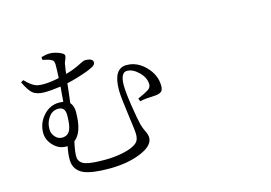

<svg xmlns="http://www.w3.org/2000/svg" viewBox="-102 -954 1704 1206"><g transform="rotate(-15 750.0 -351.0)"><path d="M473.6 46.9Q358.4 46.9 306.6 23.4Q246.1 -4.9 246.1 -73.2Q246.1 -111.3 255.9 -157.2H246.1Q199.2 -157.2 164.1 -194.3Q128.9 -231.4 128.9 -277.3Q128.9 -337.9 168.9 -384.8Q211.9 -435.5 274.4 -435.5Q284.2 -435.5 301.8 -433.6Q303.7 -450.2 305.7 -485.4Q308.6 -515.6 309.6 -530.3Q248 -521.5 203.1 -521.5Q154.3 -521.5 127 -543.9Q103.5 -564.5 77.1 -620.1L93.8 -629.9Q130.9 -591.8 156.2 -581.1Q174.8 -572.3 210.9 -572.3Q255.9 -572.3 312.5 -585Q315.4 -640.6 315.4 -668.9Q315.4 -685.5 311.5 -693.4Q307.6 -701.2 294.9 -707Q282.2 -713.9 243.2 -721.7Q243.2 -731.4 242.2 -740.2Q273.4 -749 297.9 -749Q322.3 -749 354.5 -737.3Q388.7 -724.6 388.7 -710.9Q388.7 -700.2 382.8 -687.5Q376 -673.8 373 -660.2Q373 -658.2 372.1 -652.3Q366.2 -620.1 364.3 -597.7Q418.9 -612.3 468.8 -638.7Q491.2 -650.4 500 -650.4Q551.8 -650.4 551.8 -623Q551.8 -610.4 537.1 -600.6Q525.4 -592.8 494.1 -580.1Q422.9 -553.7 356.4 -539.1Q354.5 -519.5 349.6 -477.1Q344.7 -434.6 341.8 -414.1Q362.3 -391.6 362.3 -351.6Q362.3 -218.8 304.7 -175.8Q291 -116.2 291 -81.1Q291 -38.1 338.9 -24.4Q373 -13.7 461.9 -13.7Q519.5 -13.7 573.2 -24.4Q623 -34.2 650.4 -49.8Q670.9 -60.5 679.7 -74.2Q690.4 -89.8 690.4 -119.1Q690.4 -141.6 676.8 -237.3Q658.2 -370.1 658.2 -413.1Q658.2 -553.7 744.1 -553.7Q813.5 -553.7 867.7 -497.6Q921.9 -441.4 921.9 -371.1Q921.9 -346.7 911.1 -335.9Q900.4 -325.2 873 -322.3Q864.3 -321.3 845.7 -320.3Q800.8 -319.3 769.5 -311.5L761.7 -331.1Q808.6 -350.6 835.9 -369.1Q851.6 -381.8 851.6 -399.4Q851.6 -443.4 812.5 -481.4Q775.4 -517.6 737.3 -517.6Q695.3 -517.6 695.3 -432.6Q695.3 -388.7 710 -293.9Q723.6 -207 733.4 -168.9Q739.3 -146.5 752 -121.1Q764.6 -95.7 764.6 -77.1Q764.6 -22.5 674.8 12.7Q589.8 46.9 473.6 46.9ZM236.3 -217.8Q275.4 -217.8 291 -252.9Q303.7 -282.2 303.7 -347.7Q303.7 -399.4 258.8 -399.4Q217.8 -399.4 194.3 -362.3Q172.9 -331.1 172.9 -290Q172.9 -260.7 191.9 -239.3Q210.9 -217.8 236.3 -217.8Z"/></g></svg>

Font: Bpmf Zihi Box R
Style: R
Weight: 400
Foundry: But Ko
Version: Version 1.320